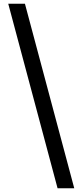

<svg xmlns="http://www.w3.org/2000/svg" viewBox="-20 -823 429 1024"><path d="M287 181 24 -803H113L376 181Z"/></svg>

Font: Noto Sans SC SemiBold
Style: Regular
Weight: 600
Designer: Ryoko NISHIZUKA 西塚涼子 (kana, bopomofo & ideographs); Paul D. Hunt (Latin, Greek & Cyrillic); Sandoll Communications 산돌커뮤니
Foundry: Adobe
Version: Version 2.004-H2;hotconv 1.0.118;makeotfexe 2.5.65603